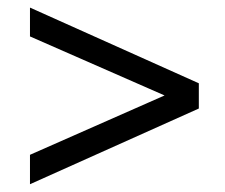

<svg xmlns="http://www.w3.org/2000/svg" viewBox="-20 -501 592 506"><path d="M453.5 -232 59 -405V-481L504 -281.5V-215L59 -15.5V-93L453.5 -267Z"/></svg>

Font: Newsreader 9pt
Style: Regular
Weight: 400
Designer: Hugues Gentile
Foundry: Production Type
Version: Version 1.003